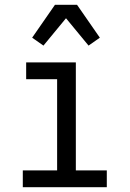

<svg xmlns="http://www.w3.org/2000/svg" viewBox="-20 -780 540 800"><path d="M75 0V-70H218V-450H89V-520H296V-70H425V0ZM161 -590 114 -623 209 -760H301L396 -623L349 -590L255 -704Z"/></svg>

Font: Iosevka
Style: Regular
Weight: 400
Monospace: yes
Designer: Belleve Invis
Foundry: Belleve Invis
Version: Version 33.2.3; ttfautohint (v1.8.4)